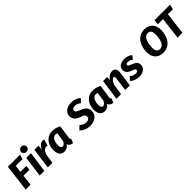

<svg xmlns="http://www.w3.org/2000/svg" viewBox="509 -2720 4646 4646"><g transform="rotate(-45 2832.0 -396.5)"><path d="M496 -575 528 -693H113L29 0H195L228 -274H430L444 -393H242L264 -575Z M667 0 741 -531H581L507 0ZM687 -630C743 -630 782 -669 782 -720C782 -771 743 -810 687 -810C632 -810 593 -771 593 -720C593 -669 632 -630 687 -630Z M1202 -541C1187 -546 1171 -548 1153 -548C1097 -548 1036 -508 990 -410L998 -531H859L785 0H944L978 -240C1017 -346 1063 -382 1111 -383C1127 -383 1140 -380 1154 -375Z M1702 -490C1633 -527 1561 -549 1480 -549C1308 -549 1176 -411 1176 -199C1176 -49 1246 17 1347 17C1406 17 1464 -15 1507 -73C1521 -19 1562 9 1633 15L1678 -90C1654 -100 1648 -115 1654 -157ZM1402 -100C1367 -100 1338 -125 1338 -202C1338 -358 1406 -432 1476 -432C1498 -432 1513 -429 1533 -420L1497 -184C1470 -133 1433 -100 1402 -100Z M2506 -212C2506 -309 2455 -377 2326 -424C2225 -460 2206 -480 2206 -520C2206 -563 2237 -591 2297 -591C2357 -591 2408 -569 2452 -531L2537 -623C2475 -680 2397 -711 2293 -711C2132 -711 2031 -621 2031 -508C2031 -406 2084 -343 2224 -297C2310 -269 2331 -243 2331 -197C2331 -145 2284 -109 2220 -109C2162 -109 2109 -130 2051 -183L1958 -90C2011 -33 2112 17 2222 17C2405 17 2506 -85 2506 -212Z M3083 -490C3014 -527 2942 -549 2861 -549C2689 -549 2557 -411 2557 -199C2557 -49 2627 17 2728 17C2787 17 2845 -15 2888 -73C2902 -19 2943 9 3014 15L3059 -90C3035 -100 3029 -115 3035 -157ZM2783 -100C2748 -100 2719 -125 2719 -202C2719 -358 2787 -432 2857 -432C2879 -432 2894 -429 2914 -420L2878 -184C2851 -133 2814 -100 2783 -100Z M3593 0 3644 -367C3647 -385 3648 -401 3648 -416C3648 -508 3601 -549 3529 -549C3462 -549 3399 -513 3342 -432L3348 -531H3209L3135 0H3294L3335 -290C3382 -379 3422 -418 3454 -418C3473 -418 3484 -411 3484 -379C3484 -370 3483 -358 3481 -344L3434 0Z M3898 -98C3849 -98 3789 -125 3750 -160L3670 -72C3722 -21 3809 17 3900 17C4057 17 4136 -63 4136 -165C4136 -239 4097 -285 3985 -327C3906 -357 3892 -368 3892 -392C3892 -417 3911 -434 3952 -434C4001 -434 4040 -420 4085 -386L4154 -477C4095 -524 4032 -547 3946 -547C3807 -547 3730 -479 3730 -384C3730 -314 3772 -256 3878 -219C3956 -192 3973 -177 3973 -148C3973 -117 3948 -98 3898 -98Z M5078 -415C5078 -604 4967 -711 4797 -711C4553 -711 4448 -493 4448 -279C4448 -89 4557 17 4728 17C4972 17 5078 -200 5078 -415ZM4731 -104C4658 -104 4619 -148 4619 -260C4619 -378 4648 -589 4794 -589C4868 -589 4906 -545 4906 -433C4906 -313 4879 -104 4731 -104Z M5631 -566 5664 -693H5132L5116 -566H5295L5227 0H5393L5462 -566Z"/></g></svg>

Font: Fira Sans OT
Style: Bold Italic
Weight: 700
Italic angle: -8°
Designer: Carrois Corporate & Edenspiekermann
Foundry: Carrois Corporate GbR & Edenspiekermann AG
Version: Version 2.001